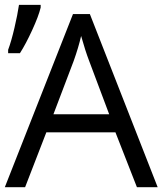

<svg xmlns="http://www.w3.org/2000/svg" viewBox="-20 -775 673 795"><path d="M546.9 0 458 -227.1H171.9L84 0H0L282.2 -716.8H352.1L632.8 0ZM432.1 -301.8 349.1 -522.9Q333 -564.9 315.9 -626Q305.2 -579.1 285.2 -522.9L201.2 -301.8ZM13.7 -568.8Q26.9 -604 39.8 -659.4Q52.7 -714.8 58.6 -754.9H148.4V-743.7Q139.6 -707.5 113 -649.7Q86.4 -591.8 62.5 -554.7H13.7Z"/></svg>

Font: Zoram GWebM
Style: Regular
Weight: 400
Foundry: Ascender Corporation
Version: Version 1.000